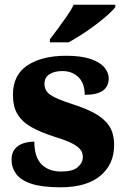

<svg xmlns="http://www.w3.org/2000/svg" viewBox="-20 -786 532 816"><path d="M237 10Q159 10 113.5 -5Q68 -20 48.5 -47Q29 -74 29 -107Q29 -135 42.5 -152Q56 -169 78 -176.5Q100 -184 126 -184Q126 -118 156.5 -87.5Q187 -57 240 -57Q289 -57 310.5 -75.5Q332 -94 332 -119Q332 -139 319.5 -153Q307 -167 280.5 -179.5Q254 -192 211 -205Q152 -224 113 -246Q74 -268 54.5 -300.5Q35 -333 35 -383Q35 -468 97 -508.5Q159 -549 261 -549Q326 -549 366 -535Q406 -521 424 -499Q442 -477 442 -453Q442 -419 417.5 -401Q393 -383 340 -383Q340 -432 313.5 -458Q287 -484 245 -484Q210 -484 189.5 -470Q169 -456 169 -430Q169 -400 194.5 -382.5Q220 -365 289 -343Q343 -326 382.5 -304.5Q422 -283 443.5 -251.5Q465 -220 465 -169Q465 -88 406.5 -39Q348 10 237 10ZM192 -619Q207 -638 226 -664Q245 -690 264 -717Q283 -744 293 -766H470V-756Q461 -743 438.5 -723Q416 -703 387 -681Q358 -659 327.5 -639.5Q297 -620 272 -606H192Z"/></svg>

Font: Noto Serif Hebrew ExtraBold
Style: Regular
Weight: 800
Version: Version 2.003